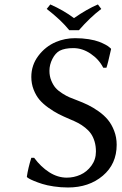

<svg xmlns="http://www.w3.org/2000/svg" viewBox="-20 -829 546 859"><path d="M278.8 -34.2Q310.5 -34.2 339.6 -47.1Q368.7 -60.1 388.9 -87.6Q409.2 -115.2 409.2 -150.9Q409.2 -175.8 403.1 -196Q397 -216.3 387 -230.7Q377 -245.1 361.1 -257.8Q345.2 -270.5 329.3 -278.8Q313.5 -287.1 292 -295.9Q263.2 -308.1 241.7 -319.1Q220.2 -330.1 196 -347.4Q171.9 -364.7 156.2 -383.3Q140.6 -401.9 130.4 -428.2Q120.1 -454.6 120.1 -484.9Q120.1 -537.6 151.6 -579.3Q183.1 -621.1 230 -641.1Q270.5 -658.2 315.9 -658.2Q348.6 -658.2 377.2 -653.6Q405.8 -648.9 422.9 -642.3Q439.9 -635.7 452.4 -628.9Q464.8 -622.1 469.7 -617.2L475.1 -612.8L477.1 -609.9Q461.9 -541.5 456.1 -525.9H441.9Q422.9 -563.5 385.7 -588.6Q348.6 -613.8 308.1 -613.8Q270 -613.8 247.1 -602.1Q227.5 -591.3 214.4 -565.4Q201.2 -539.6 201.2 -512.2Q201.2 -488.3 209.5 -468.3Q217.8 -448.2 229 -435.5Q240.2 -422.9 258.8 -411.1Q277.3 -399.4 290.5 -393.8Q303.7 -388.2 323.2 -380.9Q350.6 -370.6 373.3 -359.6Q396 -348.6 420.9 -331.1Q445.8 -313.5 462.6 -293.2Q479.5 -272.9 490.7 -243.9Q502 -214.8 502 -181.2Q502 -95.2 439.9 -42.7Q377.9 9.8 284.2 9.8Q251.5 9.8 220.7 5.1Q189.9 0.5 169.2 -6.1Q148.4 -12.7 132.6 -19.3Q116.7 -25.9 109.4 -30.3L102.1 -35.2L100.1 -38.1Q105.5 -76.2 120.1 -123H132.8Q162.6 -82.5 200.4 -58.3Q238.3 -34.2 278.8 -34.2ZM290 -693.8Q253.4 -739.3 189 -789.1L205.1 -809.1Q264.2 -783.2 311 -748Q368.7 -788.1 418 -809.1L433.1 -789.1Q382.8 -751 333 -693.8Z"/></svg>

Font: Linear Smooth
Style: Regular
Weight: 400
Designer: Philipp H. Poll, Flanker
Foundry: Philipp H. Poll, reworked by Flanker
Version: Version 1.061 | FøM Fix